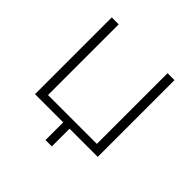

<svg xmlns="http://www.w3.org/2000/svg" viewBox="-169 -660 920 920"><g transform="rotate(45 290.5 -200.0)"><path d="M456 -520H503V0H312V120H269V0H78V-520H125V-41H456Z"/></g></svg>

Font: M PLUS 1p Light
Style: Regular
Weight: 300
Version: Version 1.061